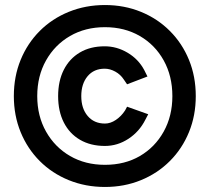

<svg xmlns="http://www.w3.org/2000/svg" viewBox="-20 -732 833 763"><path d="M397 11Q320 11 253.5 -16Q187 -43 138 -92Q89 -141 62 -207Q35 -273 35 -350Q35 -428 62 -494Q89 -560 138 -609Q187 -658 253.5 -685Q320 -712 397 -712Q474 -712 540 -685Q606 -658 655 -609Q704 -560 731 -494Q758 -428 758 -350Q758 -273 731 -207Q704 -141 655 -92Q606 -43 540 -16Q474 11 397 11ZM397 -152Q340 -152 298 -176.5Q256 -201 233.5 -245.5Q211 -290 211 -350Q211 -410 233.5 -454.5Q256 -499 297.5 -523.5Q339 -548 396 -548Q444 -548 487 -522.5Q530 -497 553 -454L566 -428L485 -397L472 -416Q459 -436 438 -447.5Q417 -459 396 -459Q353 -459 328 -429Q303 -399 303 -350Q303 -301 328.5 -271Q354 -241 397 -241Q419 -241 440.5 -255.5Q462 -270 477 -293L485 -308L569 -278L558 -257Q534 -209 490.5 -180.5Q447 -152 397 -152ZM397 -77Q476 -77 536 -112Q596 -147 630.5 -209Q665 -271 665 -350Q665 -430 630.5 -492Q596 -554 535.5 -589Q475 -624 397 -624Q319 -624 258.5 -589Q198 -554 163 -492Q128 -430 128 -350Q128 -271 163 -209Q198 -147 258.5 -112Q319 -77 397 -77Z"/></svg>

Font: Figtree Light
Style: Bold
Weight: 700
Version: Version 2.002